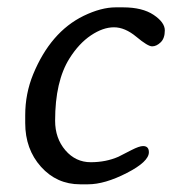

<svg xmlns="http://www.w3.org/2000/svg" viewBox="-20 -490 476 517"><path d="M47.9 -158.7V-179.7Q47.9 -237.8 69.3 -290Q116.2 -403.8 205.1 -447.3Q252.4 -470.2 291.5 -470.2H311.5Q363.3 -470.2 393.6 -450Q423.8 -429.7 423.8 -408.2Q423.8 -386.7 412.6 -376Q401.4 -365.2 389.6 -365.2Q377.9 -365.2 347.2 -390.9Q316.4 -416.5 286.9 -416.5Q257.3 -416.5 224.9 -394.8Q192.4 -373 167 -332.5Q128.4 -271 128.4 -165Q128.4 -117.7 156 -85.4Q183.6 -53.2 224.4 -53.2Q265.1 -53.2 298.8 -67.9L334 -85.9Q355 -96.7 365.2 -96.7Q380.9 -96.7 380.9 -80.1Q380.9 -54.7 321.5 -24.2Q262.2 6.3 216.8 6.3H195.8Q132.8 6.3 90.3 -41Q47.9 -88.4 47.9 -158.7Z"/></svg>

Font: Averia Libre Light
Style: Italic
Weight: 300
Italic angle: -8.5°
Version: Version 1.002